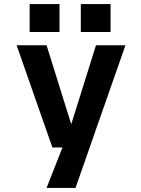

<svg xmlns="http://www.w3.org/2000/svg" viewBox="-20 -722 690 942"><path d="M208.5 200 286.5 1.5H237L61.5 -500H208.5L329.5 -112.5L451 -500H595.5L350.5 200ZM125.5 -702H272V-565H125.5ZM376.5 -702H522.5V-565H376.5Z"/></svg>

Font: Trispace SemiBold
Style: Regular
Weight: 600
Designer: Tyler Finck
Foundry: Etcetera Type Company
Version: Version 1.210; ttfautohint (v1.8.3)